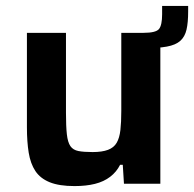

<svg xmlns="http://www.w3.org/2000/svg" viewBox="-20 -621 656 649"><path d="M399 -458V-510H465Q507 -510 517.5 -523Q528 -536 528 -573V-601H616V-582Q616 -545 610.5 -521Q605 -497 589.5 -483Q574 -469 544 -463.5Q514 -458 465 -458ZM232 8Q180 8 148 -5Q116 -18 99.5 -43Q83 -68 77 -105Q71 -142 71 -191V-510H203V-240Q203 -194 206 -167Q209 -140 218 -127Q227 -114 245 -110.5Q263 -107 293 -107Q325 -107 345 -114.5Q365 -122 374.5 -138.5Q384 -155 387 -181.5Q390 -208 390 -246V-510H522V0H399L395 -64H386Q374 -40 352.5 -23.5Q331 -7 301 0.5Q271 8 232 8Z"/></svg>

Font: Saira Thin SemiBold
Style: Regular
Weight: 600
Version: Version 1.101